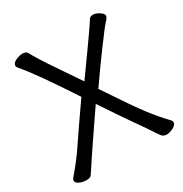

<svg xmlns="http://www.w3.org/2000/svg" viewBox="-170 -842 941 989"><g transform="rotate(-30 300.0 -347.5)"><path d="M539.1 19Q519 19 509 6.1Q499 -6.8 482.9 -32Q466.8 -57.1 424.8 -116.5Q382.8 -175.8 299.8 -300.8Q167 -106.9 141.1 -67.4Q115.2 -27.8 108.2 -17.3Q101.1 -6.8 93.5 4.6Q85.9 16.1 63 16.1Q42 16.1 22.5 7.6Q2.9 -1 2.9 -15.1Q2.9 -20 8.8 -28.8Q64.9 -92.8 111.1 -161.9Q157.2 -231 253.9 -369.1Q107.9 -591.8 48.8 -659.2Q39.1 -669.9 39.1 -676.8Q39.1 -693.8 61.5 -703.9Q84 -713.9 102.1 -713.9Q122.1 -713.9 128.9 -703.1Q153.8 -655.8 215.8 -564.9Q277.8 -474.1 307.1 -430.2Q363.8 -508.8 400.4 -560.8Q437 -612.8 456.1 -639.9Q475.1 -667 482.9 -679.2L495.1 -698.2Q502 -706.1 518.1 -706.1Q533.2 -706.1 553.2 -693.1Q573.2 -680.2 573.2 -668.9Q573.2 -658.2 556.2 -640.6Q539.1 -623 469 -527.6Q398.9 -432.1 350.1 -360.8Q460.9 -193.8 503.9 -137.9Q546.9 -82 594.2 -32.2Q600.1 -25.9 600.1 -19Q600.1 -3.9 578.6 7.6Q557.1 19 539.1 19Z"/></g></svg>

Font: LXGW WenKai Screen
Style: Regular
Weight: 400
Designer: LXGW / Fontworks Inc.
Foundry: LXGW / Fontworks Inc.
Version: Version 1.510;January 18,2025